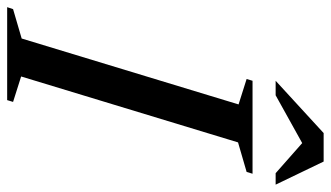

<svg xmlns="http://www.w3.org/2000/svg" viewBox="-242 -710 924 536"><g transform="rotate(90 220.0 -442.0)"><path d="M243.5 -646 172.5 -668.5 177.5 -685H437L432 -668.5L349.5 -644.5L165.5 -39L236.5 -16.5L231.5 0H-28L-22.5 -16.5L59.5 -40.5ZM177.5 -749.5 323.5 -883.5H403L467.5 -749.5H435.5L342 -832H366.5L218 -749.5Z"/></g></svg>

Font: Newsreader 36pt Medium
Style: Italic
Weight: 500
Italic angle: -17°
Designer: Hugues Gentile
Foundry: Production Type
Version: Version 1.003